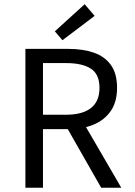

<svg xmlns="http://www.w3.org/2000/svg" viewBox="-20 -887 640 907"><path d="M100 0V-656H304Q371 -656 422.5 -638.5Q474 -621 503.5 -580.5Q533 -540 533 -472Q533 -406 503.5 -363Q474 -320 422.5 -298.5Q371 -277 304 -277H183V0ZM183 -345H292Q369 -345 409.5 -376.5Q450 -408 450 -472Q450 -536 409.5 -562.5Q369 -589 292 -589H183ZM287 -300 353 -344 553 0H458ZM275 -697 239 -739 380 -867 427 -812Z"/></svg>

Font: Source Code Pro
Style: Regular
Weight: 400
Monospace: yes
Designer: Paul D. Hunt, Teo Tuominen
Foundry: Adobe Systems Incorporated
Version: Version 1.018;hotconv 1.0.116;makeotfexe 2.5.65601